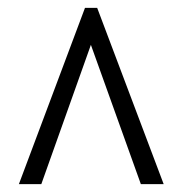

<svg xmlns="http://www.w3.org/2000/svg" viewBox="-20 -734 465 488"><path d="M28 -266 196 -714H227L396 -266H338L211 -620L85 -266Z"/></svg>

Font: Noto Serif Hebrew ExtraCondensed Medium
Style: Regular
Weight: 500
Width: 2
Designer: Monotype Design Team
Foundry: Monotype Imaging Inc.
Version: Version 2.004; ttfautohint (v1.8.4.7-5d5b)